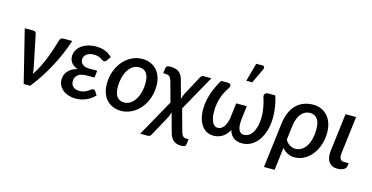

<svg xmlns="http://www.w3.org/2000/svg" viewBox="-88 -1192 3510 1810"><g transform="rotate(15 1667.0 -287.0)"><path d="M495 -510Q473 -441.5 443.8 -373.2Q414.5 -305 379.2 -239.8Q344 -174.5 304.2 -113.8Q264.5 -53 222 0H158L32 -510H117Q128.5 -510 135.8 -503.8Q143 -497.5 144.5 -489L207 -186Q211 -167.5 213.5 -149.8Q216 -132 217.5 -114Q243.5 -152.5 266 -196.5Q288.5 -240.5 307.5 -287.5Q326.5 -334.5 342.5 -382.8Q358.5 -431 372.5 -478.5Q377 -496 386.5 -503Q396 -510 406.5 -510Z M850 -73.5Q829.5 -51.5 806.2 -36.2Q783 -21 758.8 -11.5Q734.5 -2 710.8 2.2Q687 6.5 665.5 6.5Q629.5 6.5 597.8 -3.2Q566 -13 542.5 -31.2Q519 -49.5 505.2 -75.2Q491.5 -101 491.5 -133Q491.5 -180 521.8 -215.8Q552 -251.5 612.5 -267.5Q589 -275 573.2 -286.8Q557.5 -298.5 547.8 -312.5Q538 -326.5 534 -341.8Q530 -357 530 -372Q530 -400 543.2 -426.2Q556.5 -452.5 582 -473Q607.5 -493.5 644.5 -505.8Q681.5 -518 729 -518Q782 -518 821.8 -500.8Q861.5 -483.5 885.5 -456L857.5 -418Q850.5 -408 844.8 -405.5Q839 -403 832 -403Q825 -403 817.2 -408.5Q809.5 -414 798 -420.8Q786.5 -427.5 769.5 -433.2Q752.5 -439 727.5 -439Q703.5 -439 685.5 -433.2Q667.5 -427.5 655 -417.5Q642.5 -407.5 636.2 -394Q630 -380.5 630 -365Q630 -337 652.8 -318.5Q675.5 -300 719.5 -300H795.5L787 -231H711Q652.5 -231 625.2 -207.8Q598 -184.5 598 -145.5Q598 -114 619.5 -93.2Q641 -72.5 681 -72.5Q709.5 -72.5 729 -80.2Q748.5 -88 762.5 -97Q776.5 -106 786.8 -113.8Q797 -121.5 807 -121.5Q819 -121.5 825 -111.5Z M1117.5 -76.5Q1151 -76.5 1178.5 -95.2Q1206 -114 1225.2 -145.5Q1244.5 -177 1255 -218.2Q1265.5 -259.5 1265.5 -304.5Q1265.5 -370.5 1241.2 -402.2Q1217 -434 1169.5 -434Q1135.5 -434 1108.2 -415.5Q1081 -397 1062 -366Q1043 -335 1032.5 -293.5Q1022 -252 1022 -206.5Q1022 -76.5 1117.5 -76.5ZM1108 7.5Q1066 7.5 1030.5 -6.8Q995 -21 969.2 -48.2Q943.5 -75.5 929 -115.2Q914.5 -155 914.5 -205.5Q914.5 -271 935.2 -328Q956 -385 992 -427.2Q1028 -469.5 1076.2 -493.8Q1124.5 -518 1179.5 -518Q1221.5 -518 1257 -503.8Q1292.5 -489.5 1318 -462.2Q1343.5 -435 1358 -395.2Q1372.5 -355.5 1372.5 -305Q1372.5 -262 1363 -222Q1353.5 -182 1336.5 -147.2Q1319.5 -112.5 1295.2 -84Q1271 -55.5 1241.8 -35.2Q1212.5 -15 1178.5 -3.8Q1144.5 7.5 1108 7.5Z M1719 48Q1726 75 1738.2 87.8Q1750.5 100.5 1777 100.5H1794.5L1789.5 142Q1788 153 1785.5 160Q1783 167 1777.8 171Q1772.5 175 1764.5 176.5Q1756.5 178 1744.5 178Q1723.5 178 1705.2 174Q1687 170 1671.5 159.2Q1656 148.5 1644 129Q1632 109.5 1624 78.5L1574 -103Q1570.5 -88.5 1565.8 -75.2Q1561 -62 1556 -51.5L1447 148Q1443 156.5 1435.2 162.5Q1427.5 168.5 1414.5 168.5H1340.5L1540 -189L1486 -386Q1481.5 -401 1476.2 -411Q1471 -421 1463.5 -427Q1456 -433 1445.5 -435.8Q1435 -438.5 1419.5 -438.5H1402.5L1407.5 -477Q1408.5 -485 1409.5 -492Q1410.5 -499 1414.8 -504.2Q1419 -509.5 1428 -512.5Q1437 -515.5 1453.5 -515.5Q1478 -515.5 1498 -510.8Q1518 -506 1533.2 -495.5Q1548.5 -485 1559.8 -467.8Q1571 -450.5 1578 -425.5L1626.5 -247.5Q1630.5 -262 1635.2 -275.5Q1640 -289 1645 -299.5L1747 -489.5Q1751 -497.5 1758.8 -503.8Q1766.5 -510 1779.5 -510H1853.5L1660.5 -164.5Z M2477.5 -510Q2485 -488 2491 -462.8Q2497 -437.5 2501.5 -410.8Q2506 -384 2508.2 -357.5Q2510.5 -331 2510.5 -307Q2510.5 -236 2493.8 -177.8Q2477 -119.5 2447.5 -78.2Q2418 -37 2377.5 -14.5Q2337 8 2290 8Q2261.5 8 2240 0.8Q2218.5 -6.5 2202.8 -19.2Q2187 -32 2177 -49.5Q2167 -67 2161 -87.5Q2150 -67 2135.2 -49.5Q2120.5 -32 2102 -19.2Q2083.5 -6.5 2060.5 0.8Q2037.5 8 2010 8Q1973.5 8 1944.5 -7.8Q1915.5 -23.5 1895.2 -52.2Q1875 -81 1864.2 -120.8Q1853.5 -160.5 1853.5 -208.5Q1853.5 -250 1860.8 -289.2Q1868 -328.5 1880.8 -366Q1893.5 -403.5 1910.8 -439.5Q1928 -475.5 1948.5 -510H2016Q2023 -510 2030.2 -507.2Q2037.5 -504.5 2041.5 -498.8Q2045.5 -493 2044.5 -483.8Q2043.5 -474.5 2034.5 -461Q2020 -439 2006.2 -413.8Q1992.5 -388.5 1982 -358.5Q1971.5 -328.5 1965 -293.2Q1958.5 -258 1958.5 -216Q1958.5 -175.5 1965 -148.2Q1971.5 -121 1981.8 -104.5Q1992 -88 2005 -81Q2018 -74 2031 -74Q2049.5 -74 2064.2 -83Q2079 -92 2090.5 -108.2Q2102 -124.5 2110.2 -147.2Q2118.5 -170 2123 -198L2140.5 -342H2244L2228 -213H2228.5Q2224.5 -182 2225.8 -156.5Q2227 -131 2234 -112.8Q2241 -94.5 2254 -84.2Q2267 -74 2286.5 -74Q2305.5 -74 2326.5 -84.2Q2347.5 -94.5 2365 -118.8Q2382.5 -143 2394 -184Q2405.5 -225 2405.5 -286.5Q2405.5 -311.5 2402.2 -337.8Q2399 -364 2394 -388Q2389 -412 2383.5 -432Q2378 -452 2373.5 -464Q2369.5 -476.5 2371.8 -485.2Q2374 -494 2379.2 -499.5Q2384.5 -505 2391.2 -507.5Q2398 -510 2403.5 -510ZM2177.5 -573 2226.5 -751.5H2287.5Q2302 -751.5 2306 -741.8Q2310 -732 2303 -715.5L2235.5 -573Z M2690 -135.5Q2708 -103 2734.8 -87.8Q2761.5 -72.5 2788 -72.5Q2819 -72.5 2845.8 -88Q2872.5 -103.5 2892 -132.8Q2911.5 -162 2922.8 -204.8Q2934 -247.5 2934 -302Q2934 -371.5 2907.8 -403.5Q2881.5 -435.5 2838 -435.5Q2815 -435.5 2793.5 -426Q2772 -416.5 2754.5 -396.8Q2737 -377 2724.5 -346.5Q2712 -316 2707 -274.5ZM2603 -270.5Q2610.5 -331 2630.5 -377.2Q2650.5 -423.5 2681.8 -454.8Q2713 -486 2755 -502Q2797 -518 2848 -518Q2889.5 -518 2924.8 -503Q2960 -488 2985.8 -459.5Q3011.5 -431 3026 -390.2Q3040.5 -349.5 3040.5 -298Q3040.5 -235 3022.2 -179.2Q3004 -123.5 2971.8 -82Q2939.5 -40.5 2895.5 -16.5Q2851.5 7.5 2800.5 7.5Q2764.5 7.5 2733.5 -8.5Q2702.5 -24.5 2679.5 -51.5L2652.5 169.5H2548.5Z M3162.5 -510H3266L3221 -144Q3217 -108.5 3228 -90Q3239 -71.5 3269.5 -71.5H3310.5L3306.5 -39.5Q3305 -28.5 3297 -20Q3289 -11.5 3277 -5.8Q3265 0 3249.8 3Q3234.5 6 3219 6Q3189.5 6 3168.5 -4.8Q3147.5 -15.5 3134.8 -34.5Q3122 -53.5 3117.5 -80.2Q3113 -107 3117 -138.5Z"/></g></svg>

Font: Lato SemiBold
Style: Italic
Weight: 600
Italic angle: -7°
Designer: Lukasz Dziedzic with Adam Twardoch and Botio Nikoltchev
Foundry: tyPoland Lukasz Dziedzic
Version: Version 2.015; 2015-08-06; http://www.latofonts.com/